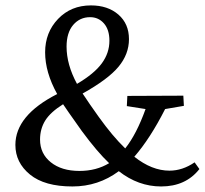

<svg xmlns="http://www.w3.org/2000/svg" viewBox="-20 -672 747 700"><path d="M244.1 7.8Q142.6 7.8 89.4 -35.6Q36.1 -79.1 36.1 -143.6Q36.1 -251.5 188.5 -329.1Q144.5 -408.2 144.5 -481.4Q144.5 -553.7 191.7 -603Q238.8 -652.3 311.5 -652.3Q373 -652.3 411.6 -618.9Q450.2 -585.4 450.2 -529.3Q450.2 -474.6 412.1 -428.7Q374 -382.8 281.2 -331.1Q306.2 -293 339.8 -246.1Q390.1 -175.8 436.5 -130.9Q477.5 -182.1 510.7 -274.4L442.4 -285.2L444.3 -322.3L648.4 -323.2L650.4 -286.1L582 -274.4Q527.8 -167.5 469.7 -100.6Q533.7 -49.8 597.7 -49.8Q645.5 -49.8 689.5 -80.1L707 -55.7Q657.2 7.8 567.4 7.8Q484.4 7.8 413.1 -47.9Q338.4 7.8 244.1 7.8ZM222.7 -502Q222.7 -436.5 260.7 -366.2Q323.7 -403.3 351.3 -441.2Q378.9 -479 378.9 -523.4Q378.9 -564 358.9 -586.7Q338.9 -609.4 308.6 -609.4Q271 -609.4 246.8 -581.1Q222.7 -552.7 222.7 -502ZM126 -163.1Q126 -111.8 165.3 -80.3Q204.6 -48.8 269.5 -48.8Q331.1 -48.8 377.9 -77.1Q334.5 -118.2 278.3 -194.3Q218.3 -278.8 210 -292Q164.1 -263.2 145 -232.7Q126 -202.1 126 -163.1Z"/></svg>

Font: Crimson Pro
Style: Regular
Weight: 400
Designer: Jacques Le Bailly
Foundry: Baron von Fonthausen
Version: Version 1.003